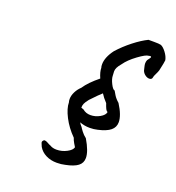

<svg xmlns="http://www.w3.org/2000/svg" viewBox="-113 -697 720 784"><g transform="rotate(20 246.5 -305.0)"><path d="M493 -550Q493 -543 484 -503Q482 -496 476 -484Q470 -472 470 -469Q469 -457 457 -457Q448 -457 439 -463.5Q430 -470 426 -480Q425 -485 422.5 -494.5Q420 -504 420 -510Q420 -518 423 -525Q434 -539 434 -542Q434 -547 423 -544Q411 -544 379 -520.5Q347 -497 331 -474Q320 -461 316 -452.5Q312 -444 312 -436L313 -418Q313 -404 323 -384Q333 -364 341 -363Q343 -359 351 -346Q359 -333 373 -321Q401 -277 401 -247Q401 -225 384 -211Q367 -197 331 -189Q315 -185 297 -185Q274 -185 253 -193Q258 -184 265 -177Q267 -173 276 -161Q285 -149 297 -140Q325 -93 325 -64Q325 -42 308 -29Q291 -16 255 -9Q239 -5 219 -5Q193 -5 172 -15.5Q151 -26 140 -45Q133 -61 133 -63Q133 -69 140 -74Q147 -75 156.5 -69.5Q166 -64 172 -62Q183 -55 200 -55Q223 -55 244 -66Q265 -77 268 -90Q266 -93 259.5 -104Q253 -115 250 -125Q219 -156 200.5 -192Q182 -228 182 -254Q180 -259 180 -268Q180 -283 188 -299Q196 -315 209 -327Q228 -356 269 -389Q258 -414 258 -432Q256 -437 256 -446Q256 -477 283 -513Q309 -542 341 -567Q373 -592 400 -605Q404 -605 425 -605Q446 -605 454 -603Q465 -599 477.5 -582.5Q490 -566 493 -550ZM326 -303Q309 -321 300 -336Q287 -325 255 -291Q244 -277 240.5 -269Q237 -261 237 -251L248 -247Q262 -235 282 -235Q303 -235 322.5 -246Q342 -257 344 -271Q339 -272 335 -280Q331 -288 326 -303Z"/></g></svg>

Font: Caveat
Style: Regular
Weight: 400
Designer: Pablo Impallari
Foundry: Pablo Impallari
Version: Version 1.500; ttfautohint (v1.6)